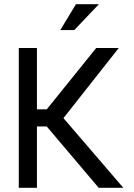

<svg xmlns="http://www.w3.org/2000/svg" viewBox="-20 -900 640 920"><path d="M70 -670V0H157V-294H204L453 0H571L284 -334L549 -670H441L204 -376H157V-670ZM269 -756H336L454 -880H344Z"/></svg>

Font: LT Wave Mono
Style: Regular
Weight: 400
Designer: Daniel Lyons
Version: Version 2.5 (Glyphs App)